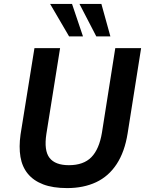

<svg xmlns="http://www.w3.org/2000/svg" viewBox="-20 -951 752 981"><path d="M323 10Q250 10 200.5 -9Q151 -28 122 -63.5Q93 -99 84.5 -149.5Q76 -200 85 -264L156 -705H287L217 -267Q204 -182 233 -144.5Q262 -107 332 -107Q407 -107 447 -148Q487 -189 501 -274L569 -705H701L632 -269Q617 -175 576 -112.5Q535 -50 471 -20Q407 10 323 10ZM472 -765 386 -931H498L544 -765ZM333 -765 236 -931H348L404 -765Z"/></svg>

Font: Nunito Sans 7pt SemiCondensed
Style: Bold Italic
Weight: 700
Width: 4
Italic angle: -9°
Designer: Vernon Adams
Foundry: Vernon Adams
Version: Version 3.101;gftools[0.9.27]